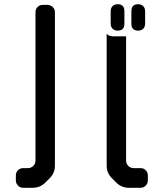

<svg xmlns="http://www.w3.org/2000/svg" viewBox="-20 -783 768 909"><path d="M577 -611H515Q496 -611 485 -623V1Q485 36 510 61L530 81Q555 106 590 106H646Q660 106 670 95.5Q680 85 680 71V48Q680 33 670 23Q660 13 646 13H613Q598 13 587.5 2.5Q577 -8 577 -23ZM89 106H135Q170 106 195 81L215 61Q240 36 240 1V-725Q240 -740 229.5 -750Q219 -760 204 -760H183Q168 -760 158 -750Q148 -740 148 -725V-23Q148 -8 137.5 2.5Q127 13 112 13H89Q75 13 65 23Q55 33 55 48V71Q55 85 65 95.5Q75 106 89 106ZM634 -638Q649 -638 658 -647Q667 -656 667 -671V-730Q667 -745 658 -754Q649 -763 634 -763Q602 -763 602 -730V-671Q602 -638 634 -638ZM537 -638Q569 -638 569 -671V-730Q569 -763 537 -763Q522 -763 513 -754Q504 -745 504 -730V-671Q504 -656 513 -647Q522 -638 537 -638Z"/></svg>

Font: WD-XL Lubrifont TC
Style: Regular
Weight: 400
Designer: [WD-XL Lubrifont] Copyright 2020-2022 (c) NightFurySL2001, Skr-ZERO; [ZCOOL QingKe HuangYou] Copyright 2018-2022 (c) The
Version: Version 2.001;hotconv 1.1.1;makeotfexe 2.6.0